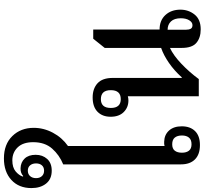

<svg xmlns="http://www.w3.org/2000/svg" viewBox="-66 -1006 1069 1004"><g transform="rotate(-90 469.0 -504.5)"><path d="M212 6Q163 6 137 -20Q111 -46 111 -93V-709Q160 -729 193.5 -767Q227 -805 227 -866Q227 -919 200 -947Q173 -975 132 -975Q95 -975 74.5 -958Q54 -941 47 -920L50 -918Q66 -933 91 -932Q122 -931 141.5 -910.5Q161 -890 161 -853Q161 -817 139.5 -793Q118 -769 78 -769Q34 -769 10.5 -798.5Q-13 -828 -13 -875Q-13 -941 29.5 -980Q72 -1019 142 -1019Q216 -1019 259 -975Q302 -931 302 -863Q302 -811 276.5 -763Q251 -715 207 -684V-179Q216 -182 230 -181Q266 -180 288 -155.5Q310 -131 310 -89Q310 -45 285 -19.5Q260 6 212 6ZM78 -809Q96 -809 106 -820.5Q116 -832 116 -851Q116 -870 106 -882Q96 -894 78 -894Q60 -894 49.5 -882Q39 -870 39 -851Q39 -832 49.5 -820.5Q60 -809 78 -809ZM216 -38Q240 -38 251 -51.5Q262 -65 262 -88Q262 -112 251 -125.5Q240 -139 216 -139Q193 -139 182.5 -125.5Q172 -112 172 -88Q172 -65 182.5 -51.5Q193 -38 216 -38Z M467 0V-371Q457 -368 445 -368Q409 -368 384.5 -392.5Q360 -417 360 -461Q360 -504 386 -529.5Q412 -555 461 -555Q507 -555 535 -529.5Q563 -504 563 -450V-89H566Q601 -128 641.5 -156Q682 -184 720 -197V-492L768 -552H816V-205Q864 -205 892 -174.5Q920 -144 920 -96Q920 -54 894.5 -22Q869 10 817 10Q773 10 746.5 -12.5Q720 -35 720 -88V-151Q680 -132 636.5 -90.5Q593 -49 557 0ZM452 -408Q499 -408 499 -460Q499 -512 452 -512Q406 -512 406 -460Q406 -408 452 -408ZM839 -33Q854 -33 864.5 -50Q875 -67 875 -94Q875 -128 858.5 -145.5Q842 -163 815 -163V-68Q815 -52 820 -42.5Q825 -33 839 -33Z"/></g></svg>

Font: Noto Serif Thai SemiCondensed Medium
Style: Regular
Weight: 500
Width: 4
Designer: Monotype Design Team
Foundry: Monotype Imaging Inc.
Version: Version 2.002; ttfautohint (v1.8.4.7-5d5b)